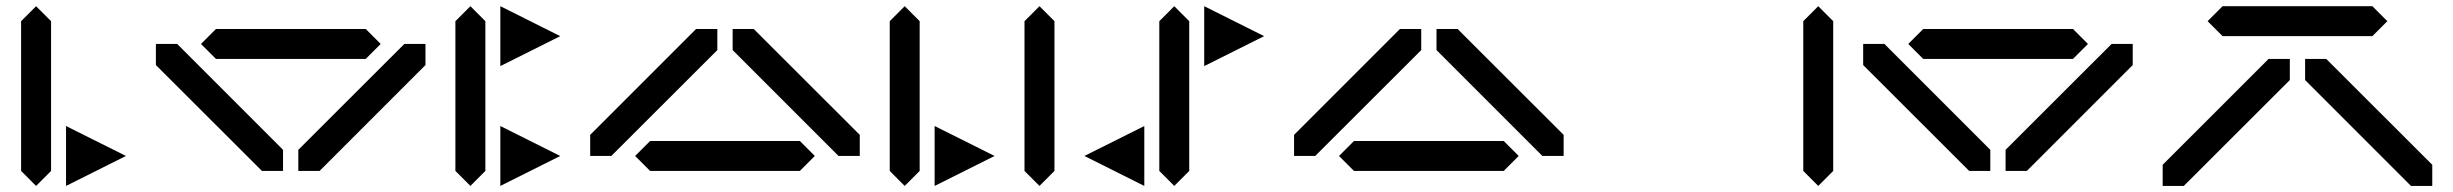

<svg xmlns="http://www.w3.org/2000/svg" viewBox="-20 -655 7999 626"><path d="M48.8 -97.7V-585.9L97.7 -634.8L146.5 -585.9V-97.7L97.7 -48.8ZM195.3 -48.8V-244.1L390.6 -146.5Z M1172.4 -462.9H684.1L635.3 -511.7L684.1 -560.5H1172.4L1221.2 -511.7ZM1367.2 -442.9 1022 -97.7H952.6V-166.5L1298.3 -511.7H1367.2ZM488.3 -511.7H557.6L902.8 -166.5V-97.7H834L488.3 -442.9Z M1464.8 -97.7V-585.9L1513.7 -634.8L1562.5 -585.9V-97.7L1513.7 -48.8ZM1611.3 -439.5V-634.8L1806.6 -537.1ZM1611.3 -48.8V-244.1L1806.6 -146.5Z M2099.6 -195.3H2587.9L2636.7 -146.5L2587.9 -97.7H2099.6L2050.8 -146.5ZM1904.3 -215.3 2249.5 -560.5H2318.8V-491.7L1973.1 -146.5H1904.3ZM2783.2 -146.5H2713.9L2368.7 -491.7V-560.5H2437.5L2783.2 -215.3Z M2880.9 -97.7V-585.9L2929.7 -634.8L2978.5 -585.9V-97.7L2929.7 -48.8ZM3027.3 -48.8V-244.1L3222.7 -146.5Z M3320.3 -97.7V-585.9L3369.1 -634.8L3418 -585.9V-97.7L3369.1 -48.8Z M3857.4 -585.9V-97.7L3808.6 -48.8L3759.8 -97.7V-585.9L3808.6 -634.8ZM3710.9 -244.1V-48.8L3515.6 -146.5ZM3906.2 -439.5V-634.8L4101.6 -537.1Z M4394.5 -195.3H4882.8L4931.6 -146.5L4882.8 -97.7H4394.5L4345.7 -146.5ZM4199.2 -215.3 4544.4 -560.5H4613.8V-491.7L4268.1 -146.5H4199.2ZM5078.1 -146.5H5008.8L4663.6 -491.7V-560.5H4732.4L5078.1 -215.3Z M5859.4 -97.7V-585.9L5908.2 -634.8L5957 -585.9V-97.7L5908.2 -48.8Z M6738.8 -462.9H6250.5L6201.7 -511.7L6250.5 -560.5H6738.8L6787.6 -511.7ZM6933.6 -442.9 6588.4 -97.7H6519V-166.5L6864.7 -511.7H6933.6ZM6054.7 -511.7H6124L6469.2 -166.5V-97.7H6400.4L6054.7 -442.9Z M7226.6 -634.8H7714.8L7763.7 -585.9L7714.8 -537.1H7226.6L7177.7 -585.9ZM7031.2 -117.7 7376.5 -462.9H7445.8V-394L7100.1 -48.8H7031.2ZM7910.2 -48.8H7840.8L7495.6 -394V-462.9H7564.5L7910.2 -117.7Z"/></svg>

Font: BabelStone Centaurian
Style: Regular
Weight: 400
Designer: Andrew West
Foundry: BabelStone
Version: Version 1.01 November 6, 2013